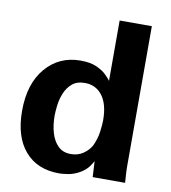

<svg xmlns="http://www.w3.org/2000/svg" viewBox="-82 -793 775 872"><g transform="rotate(10 305.5 -356.5)"><path d="M399.4 -443.4V-721.7H547.9V-82Q547.9 -59.6 549.3 -37.1Q550.8 -14.6 551.8 0H402.3L398.4 -73.2Q397.5 -72.3 397.5 -71.3Q390.6 -58.6 379.9 -44.4Q369.1 -30.3 346.7 -15.6Q318.4 1 292 5.4Q265.6 9.8 249 9.8Q147.5 9.8 90.8 -56.2Q34.2 -122.1 34.2 -241.2Q34.2 -366.2 96.2 -439Q158.2 -511.7 256.8 -511.7Q302.7 -511.7 331.5 -498.5Q360.4 -485.4 376.5 -469.2Q392.6 -453.1 399.4 -443.4ZM183.6 -245.1Q183.6 -203.1 193.8 -167Q204.1 -130.9 226.6 -108.4Q249 -85.9 286.1 -85.9Q318.4 -85.9 342.8 -102.5Q367.2 -119.1 379.9 -142.6Q395.5 -175.8 399.9 -209.5Q404.3 -243.2 404.3 -261.7Q404.3 -335.9 374.5 -375.5Q344.7 -415 293.9 -415Q256.8 -415 234.9 -396Q212.9 -377 201.7 -349.1Q190.4 -321.3 187 -292.5Q183.6 -263.7 183.6 -245.1Z"/></g></svg>

Font: FreeUniversal
Style: Bold
Weight: 700
Version: Version 1.001 March 22, 2017